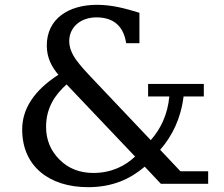

<svg xmlns="http://www.w3.org/2000/svg" viewBox="-20 -714 930 796"><path d="M741 -314H825V-366H594V-314H682C675 -239 646 -179 605 -133L353 -399C318 -436 295 -464 284 -484C273 -504 267 -523 267 -543C267 -604 317 -642 380 -642C454 -642 493 -602 503 -535H558V-661C499 -679 445 -694 382 -694C265 -694 174 -637 174 -525C174 -474 195 -436 222 -404C171 -371 134 -336 109 -298C84 -260 72 -220 72 -177C72 -23 186 62 345 62C447 62 520 28 580 -23L647 48H843V-4H728L644 -93C694 -150 730 -223 741 -314ZM256 -364 540 -65C499 -26 442 3 367 3C311 3 264 -15 227 -52C190 -89 171 -134 171 -188C171 -268 209 -322 256 -364Z"/></svg>

Font: Iranian Serif 
Style: Regular
Weight: 400
Designer: Hooman Mehr, Hadi Navid in Neviseh Pardaz Co. Ltd. (http://nevisa.com)
Foundry: http://font-store.ir
Version: 5.0.2 build 3/9/1393